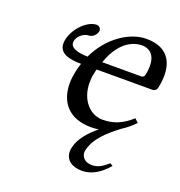

<svg xmlns="http://www.w3.org/2000/svg" viewBox="-120 -544 800 854"><g transform="rotate(20 280.0 -117.0)"><path d="M481 141 468 133C441 156 422 169 392 169C360 169 342 149 342 126C342 124 343 121 343 118C356 57 409 12 460 -27C482 -41 503 -58 521 -77L504 -93C461 -55 422 -37 368 -37C306 -37 258 -94 258 -173C258 -188 259 -203 263 -218C264 -226 266 -232 268 -238H531C542 -238 550 -244 553 -255C557 -274 560 -295 560 -315C560 -381 530 -442 430 -442C352 -442 259 -382 210 -278C163 -279 128 -289 128 -316C128 -318 129 -321 129 -324C135 -350 163 -368 183 -368C201 -368 217 -385 220 -399C221 -401 221 -403 221 -405C221 -417 211 -425 200 -425C159 -425 104 -374 91 -316C90 -310 89 -303 89 -297C89 -251 134 -238 194 -238C190 -226 186 -213 183 -199C179 -179 176 -159 176 -140C176 -56 221 12 333 12C345 12 357 11 368 9C326 43 292 83 283 124C281 131 280 138 280 144C280 186 313 208 360 208C401 208 443 186 481 141ZM280 -277C322 -399 398 -408 421 -408C451 -408 485 -392 485 -333C485 -321 484 -307 480 -291C479 -282 473 -277 463 -277Z"/></g></svg>

Font: Libertinus Serif
Style: Italic
Weight: 400
Italic angle: -12°
Designer: Philipp H. Poll, Khaled Hosny
Foundry: Caleb Maclennan
Version: Version 7.050;RELEASE